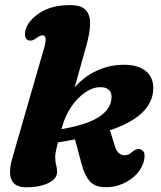

<svg xmlns="http://www.w3.org/2000/svg" viewBox="-20 -740 648 772"><path d="M157.5 -547.5Q165.5 -576 163 -587Q160.5 -598 151 -598Q140.5 -598 124.5 -585.5Q109 -574 96 -577.5Q86.5 -579.5 82.2 -590.5Q78 -601.5 83 -620.5Q94.5 -659 141.2 -689.2Q188 -719.5 261.5 -719.5Q307 -719.5 325.2 -699Q343.5 -678.5 342.2 -642.8Q341 -607 328.5 -561.5L280 -388Q317 -432 370 -456.2Q423 -480.5 481.5 -479.5Q540.5 -479 571.2 -449.8Q602 -420.5 595 -367Q588.5 -320.5 546.8 -282.5Q505 -244.5 422 -216L441 -155.5Q447 -134.5 456.5 -125.8Q466 -117 478 -116Q496.5 -114 512.5 -130Q529.5 -144.5 544.5 -139.5Q554.5 -136 558.8 -127.2Q563 -118.5 560 -99.5Q554.5 -68.5 531.2 -42.2Q508 -16 473 -0.8Q438 14.5 397.5 12.5Q361 11 340.5 -12Q320 -35 309 -77L281.5 -179.5Q249 -173 213 -167.5Q206 -140 204 -128.2Q202 -116.5 202 -109Q202 -89.5 205.8 -76.8Q209.5 -64 209.5 -49Q209.5 -21 174.5 -4Q139.5 13 85 13Q39.5 13 26.2 -17Q13 -47 29.5 -104ZM228.5 -225.5 227.5 -220.5Q330 -239 375.8 -268.5Q421.5 -298 427.5 -338Q431.5 -361.5 420.8 -375.2Q410 -389 387 -389.5Q356 -390.5 324.5 -369.8Q293 -349 267.2 -311.8Q241.5 -274.5 228.5 -225.5Z"/></svg>

Font: Fraunces 9pt Soft
Style: Bold Italic
Weight: 700
Italic angle: -16°
Version: Version 1.000;[b76b70a41]